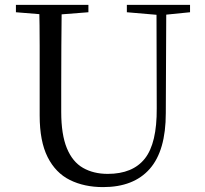

<svg xmlns="http://www.w3.org/2000/svg" viewBox="-20 -748 837 784"><path d="M401 16Q324 16 265.5 -13Q207 -42 174.5 -106.5Q142 -171 142 -276V-391Q142 -476 142 -560.5Q142 -645 140 -728H232Q231 -645 230.5 -561Q230 -477 230 -391V-291Q230 -199 253 -143Q276 -87 319 -62.5Q362 -38 420 -38Q522 -38 571.5 -100.5Q621 -163 620 -306L619 -728H659L657 -286Q657 -133 591.5 -58.5Q526 16 401 16ZM45 -698V-728H341V-698L201 -687H180ZM498 -698V-728H756V-698L647 -687H626Z"/></svg>

Font: Noto Serif KR
Style: Regular
Weight: 400
Designer: Ryoko NISHIZUKA  (kana & ideographs); Frank Grießhammer (Latin, Greek & Cyrillic); Wenlong ZHANG  (bopomofo); Sandoll Co
Foundry: Adobe
Version: Version 2.003-H1;hotconv 1.1.1;makeotfexe 2.6.0